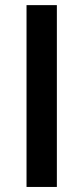

<svg xmlns="http://www.w3.org/2000/svg" viewBox="-20 -740 331 760"><path d="M85 -719.7H205.1V0H85Z"/></svg>

Font: Reddit Sans Chocolate SemiBold
Style: Regular
Weight: 600
Designer: Stephen Hutchings
Foundry: Reddit
Version: Version 1.011